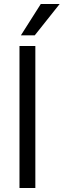

<svg xmlns="http://www.w3.org/2000/svg" viewBox="-20 -936 317 956"><path d="M156 0H77V-707H156ZM153 -760H84L183 -916H277Z"/></svg>

Font: Hind Siliguri
Style: Regular
Weight: 400
Designer: Jyotish Sonowal
Foundry: Indian Type Foundry
Version: Version 1.000;PS 1.0;hotconv 1.0.86;makeotf.lib2.5.63406; tt